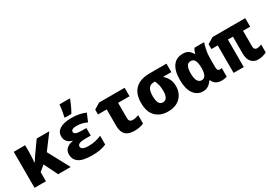

<svg xmlns="http://www.w3.org/2000/svg" viewBox="13 -1669 3576 2552"><g transform="rotate(-30 1800.5 -392.5)"><path d="M40 0V-553H215V-460Q215 -436 214 -405.5Q213 -375 211 -344.5Q209 -314 206 -290H210Q228 -317 243.5 -341Q259 -365 281 -396L392 -553H586L418 -329L595 0H402L299 -210L215 -140V0Z M922 10Q779 10 718 -33.5Q657 -77 657 -155Q657 -208 691.5 -241.5Q726 -275 790 -285V-290Q742 -302 715 -334.5Q688 -367 688 -413Q688 -467 720.5 -499Q753 -531 808 -545.5Q863 -560 930 -560Q991 -560 1043 -549.5Q1095 -539 1142 -519L1091 -398Q1054 -415 1017.5 -424.5Q981 -434 937 -434Q850 -434 850 -392Q850 -367 877 -355.5Q904 -344 968 -344H1034V-228H958Q883 -228 857 -214Q831 -200 831 -174Q831 -162 840 -150Q849 -138 873 -130Q897 -122 943 -122Q1005 -122 1056 -135Q1107 -148 1141 -164V-29Q1101 -11 1049 -0.5Q997 10 922 10ZM854 -622Q860 -645 865.5 -676Q871 -707 875.5 -739Q880 -771 882 -795H1039V-783Q1023 -742 1003 -698Q983 -654 955 -606H854Z M1575 9Q1521 9 1479.5 -7Q1438 -23 1415 -64Q1392 -105 1392 -178V-423H1258V-497L1350 -553H1742V-423H1567V-185Q1567 -157 1582 -142.5Q1597 -128 1622 -128Q1647 -128 1669.5 -133.5Q1692 -139 1716 -148V-19Q1691 -7 1655 1Q1619 9 1575 9Z M2088 10Q1972 10 1901 -59Q1830 -128 1830 -269Q1830 -407 1904.5 -480Q1979 -553 2133 -553H2384V-423H2256Q2297 -389 2321 -342Q2345 -295 2345 -232Q2345 -163 2315 -108Q2285 -53 2228 -21.5Q2171 10 2088 10ZM2088 -130Q2129 -130 2148 -165Q2167 -200 2167 -261Q2167 -317 2158 -352Q2149 -387 2132 -423H2116Q2062 -423 2035.5 -387.5Q2009 -352 2009 -270Q2009 -206 2027 -168Q2045 -130 2088 -130Z M2622 10Q2536 10 2483 -62.5Q2430 -135 2430 -277Q2430 -414 2482.5 -486.5Q2535 -559 2635 -559Q2688 -559 2718.5 -538.5Q2749 -518 2773 -477H2780Q2785 -494 2793 -514.5Q2801 -535 2814 -550H2960Q2949 -519 2935 -458Q2921 -397 2921 -324V-189Q2921 -155 2933 -142.5Q2945 -130 2961 -130Q2969 -130 2978 -132Q2987 -134 2991 -135V-3Q2984 1 2961.5 5.5Q2939 10 2910 10Q2864 10 2829.5 -8Q2795 -26 2775 -72H2764Q2740 -36 2706.5 -13Q2673 10 2622 10ZM2681 -127Q2759 -127 2759 -268V-274Q2759 -345 2740.5 -383.5Q2722 -422 2678 -422Q2635 -422 2616.5 -385Q2598 -348 2598 -279Q2598 -198 2620.5 -162.5Q2643 -127 2681 -127Z M3468 10Q3407 10 3367.5 -33.5Q3328 -77 3328 -164V-422H3251V0H3095V-422H2998V-497L3092 -553H3593V-422H3484V-179Q3484 -152 3497.5 -139.5Q3511 -127 3530 -127Q3547 -127 3566 -132Q3585 -137 3601 -144V-23Q3580 -10 3543.5 0Q3507 10 3468 10Z"/></g></svg>

Font: Noto Sans Mono Black
Style: Regular
Weight: 900
Designer: Monotype Design Team
Foundry: Monotype Imaging Inc.
Version: Version 2.014